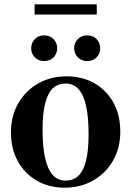

<svg xmlns="http://www.w3.org/2000/svg" viewBox="-20 -861 610 893"><path d="M285.5 -21Q321.5 -21 345 -43.8Q368.5 -66.5 380.2 -114Q392 -161.5 392 -236Q392 -314 380.8 -366.5Q369.5 -419 345.8 -445.8Q322 -472.5 285 -472.5Q249 -472.5 225.5 -450Q202 -427.5 190 -380Q178 -332.5 178 -258Q178 -180 189.5 -127.2Q201 -74.5 224.8 -47.8Q248.5 -21 285.5 -21ZM281 12Q208 12 151.5 -20.5Q95 -53 63 -111Q31 -169 31 -245Q31 -321.5 65 -380.5Q99 -439.5 157.5 -472.8Q216 -506 289.5 -506Q363.5 -506 419.8 -473.5Q476 -441 507.8 -383Q539.5 -325 539.5 -249Q539.5 -172 505.2 -113Q471 -54 412.2 -21Q353.5 12 281 12ZM185.5 -577Q158.5 -577 141.8 -594.5Q125 -612 125 -636.5Q125 -661.5 141.8 -679Q158.5 -696.5 185.5 -696.5Q212.5 -696.5 229.2 -679Q246 -661.5 246 -636.5Q246 -612 229.2 -594.5Q212.5 -577 185.5 -577ZM385.5 -577Q358.5 -577 341.8 -594.5Q325 -612 325 -636.5Q325 -661.5 341.8 -679Q358.5 -696.5 385.5 -696.5Q413 -696.5 429.5 -679Q446 -661.5 446 -636.5Q446 -612 429.5 -594.5Q413 -577 385.5 -577ZM141 -793.5V-841H430V-793.5Z"/></svg>

Font: Newsreader 60pt SemiBold
Style: Regular
Weight: 600
Designer: Hugues Gentile
Foundry: Production Type
Version: Version 1.003